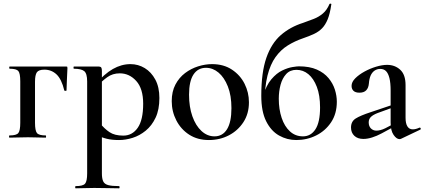

<svg xmlns="http://www.w3.org/2000/svg" viewBox="-20 -747 2304 1042"><path d="M337 -386Q344 -386 345 -384.5Q346 -383 346 -377Q345 -347 343 -311.5Q341 -276 341 -256Q341 -254 335 -254Q329 -254 329 -256Q314 -318 286.5 -343.5Q259 -369 221 -369Q190 -369 180 -354.5Q170 -340 170 -303V-81Q170 -38 180.5 -25Q191 -12 228 -12Q230 -12 230 -6Q230 0 228 0Q207 0 182.5 -1Q158 -2 132 -2Q105 -2 79 -1Q53 0 32 0Q29 0 29 -6Q29 -12 32 -12Q69 -12 79.5 -25Q90 -38 90 -81V-305Q90 -349 79.5 -361.5Q69 -374 33 -374Q30 -374 30 -380Q30 -386 33 -386Z M391 275Q388 275 388 269Q388 263 391 263Q430 263 441.5 250Q453 237 453 194V-305Q453 -348 437 -361Q421 -374 381 -374Q379 -374 379 -380Q379 -386 381 -386Q399 -386 423.5 -386Q448 -386 471.5 -386Q495 -386 512 -386Q526 -386 529.5 -380.5Q533 -375 533 -362V194Q533 222 540 237Q547 252 567 257.5Q587 263 626 263Q629 263 629 269Q629 275 626 275Q599 275 564.5 274Q530 273 492 273Q464 273 437.5 274Q411 275 391 275ZM626 13Q587 13 559 6Q531 -1 494 -18L522 -79Q546 -49 574 -30Q602 -11 649 -11Q698 -11 727.5 -53.5Q757 -96 757 -184Q757 -266 719.5 -307.5Q682 -349 630 -349Q591 -349 562 -328Q533 -307 505 -277L495 -287Q546 -346 592.5 -372.5Q639 -399 688 -399Q730 -399 765.5 -377.5Q801 -356 823 -315Q845 -274 845 -215Q845 -152 824.5 -108.5Q804 -65 771 -38Q738 -11 700 1Q662 13 626 13Z M1114 13Q1052 13 1007 -16Q962 -45 937 -93.5Q912 -142 912 -198Q912 -250 932 -288Q952 -326 984.5 -350.5Q1017 -375 1055.5 -387Q1094 -399 1131 -399Q1194 -399 1239 -369Q1284 -339 1307.5 -292Q1331 -245 1331 -192Q1331 -130 1301 -84Q1271 -38 1222 -12.5Q1173 13 1114 13ZM1144 -7Q1188 -7 1212 -45.5Q1236 -84 1236 -160Q1236 -229 1216.5 -278Q1197 -327 1166 -353Q1135 -379 1098 -379Q1054 -379 1030 -342.5Q1006 -306 1006 -233Q1006 -167 1024 -116Q1042 -65 1073.5 -36Q1105 -7 1144 -7Z M1588 13Q1538 13 1494.5 -11.5Q1451 -36 1424.5 -89Q1398 -142 1398 -227Q1398 -354 1425.5 -433Q1453 -512 1504 -556.5Q1555 -601 1625 -623Q1656 -634 1683 -644.5Q1710 -655 1732 -673.5Q1754 -692 1768 -725Q1770 -728 1775 -727Q1780 -726 1778 -723Q1771 -673 1758.5 -642.5Q1746 -612 1728 -593.5Q1710 -575 1684.5 -563Q1659 -551 1624 -539Q1580 -524 1542 -500.5Q1504 -477 1475.5 -437.5Q1447 -398 1431.5 -336Q1416 -274 1416 -182L1407 -224Q1424 -283 1452.5 -316.5Q1481 -350 1511.5 -364.5Q1542 -379 1567 -383Q1592 -387 1602 -387Q1660 -387 1699.5 -369.5Q1739 -352 1763 -323Q1787 -294 1797.5 -260.5Q1808 -227 1808 -195Q1808 -130 1777 -83.5Q1746 -37 1696 -12Q1646 13 1588 13ZM1624 -7Q1667 -7 1692 -45.5Q1717 -84 1717 -164Q1717 -230 1699.5 -275.5Q1682 -321 1653.5 -344.5Q1625 -368 1589 -368Q1554 -368 1533 -345Q1512 -322 1502.5 -286.5Q1493 -251 1493 -211Q1493 -154 1508.5 -107.5Q1524 -61 1553.5 -34Q1583 -7 1624 -7Z M2157 6Q2153 8 2148 8Q2132 8 2116 -15Q2100 -38 2100 -82V-255Q2100 -297 2093.5 -323Q2087 -349 2075 -361Q2063 -373 2044 -373Q2026 -373 2012.5 -363.5Q1999 -354 1991.5 -337Q1984 -320 1982 -294Q1980 -270 1967.5 -257Q1955 -244 1931 -244Q1909 -244 1898.5 -254Q1888 -264 1888 -281Q1888 -302 1908 -322Q1928 -342 1958 -358.5Q1988 -375 2021 -385Q2054 -395 2081 -395Q2123 -395 2152 -368.5Q2181 -342 2181 -285V-108Q2181 -77 2191 -61Q2201 -45 2220 -45Q2236 -45 2256 -54Q2261 -56 2263 -50.5Q2265 -45 2260 -43ZM1952 7Q1921 7 1903 -10Q1885 -27 1885 -55Q1885 -88 1910.5 -104Q1936 -120 1991 -138L2110 -178L2113 -164L2028 -133Q2003 -123 1992 -111.5Q1981 -100 1981 -83Q1981 -62 1993 -50Q2005 -38 2023 -38Q2032 -38 2044.5 -41Q2057 -44 2071 -51L2136 -85L2138 -70L2051 -23Q2025 -9 1999.5 -1Q1974 7 1952 7Z"/></svg>

Font: Cormorant SemiBold
Style: Regular
Weight: 600
Designer: Christian Thalmann (Catharsis Fonts)
Foundry: Catharsis Fonts
Version: Version 4.000